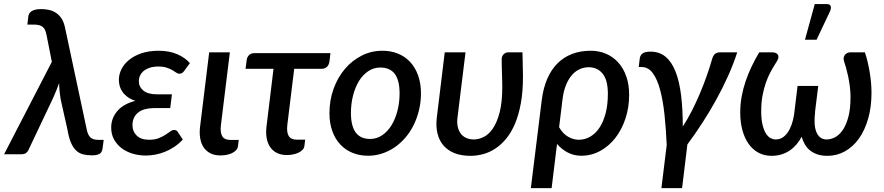

<svg xmlns="http://www.w3.org/2000/svg" viewBox="-42 -772 4424 961"><path d="M477 -72 471.5 -30.5Q469 -8.5 455.5 -1.5Q442 5.5 419 5.5Q394.5 5.5 374.8 0.8Q355 -4 339.8 -18Q324.5 -32 313.5 -57.2Q302.5 -82.5 295.5 -124L262 -273Q257.5 -301 255.8 -320.8Q254 -340.5 254 -356.5Q248 -340 241 -322Q234 -304 224.5 -283L100 -20.5Q96 -12 88 -6Q80 0 64.5 0H-21.5L217.5 -462.5L191 -596.5Q188 -611 183.8 -621Q179.5 -631 172 -637.2Q164.5 -643.5 153 -646.2Q141.5 -649 125 -649H95L99.5 -687.5Q100 -695.5 103.8 -702.8Q107.5 -710 115 -715.2Q122.5 -720.5 134.5 -723.5Q146.5 -726.5 164.5 -726.5Q184 -726.5 202.8 -722.5Q221.5 -718.5 237.5 -708.2Q253.5 -698 265.2 -680.5Q277 -663 283 -636L392 -124.5Q397.5 -97 410.2 -84.5Q423 -72 450 -72Z M873 -73.5Q852.5 -51.5 829.2 -36.2Q806 -21 781.8 -11.5Q757.5 -2 733.8 2.2Q710 6.5 688.5 6.5Q652.5 6.5 620.8 -3.2Q589 -13 565.5 -31.2Q542 -49.5 528.2 -75.2Q514.5 -101 514.5 -133Q514.5 -180 544.8 -215.8Q575 -251.5 635.5 -267.5Q612 -275 596.2 -286.8Q580.5 -298.5 570.8 -312.5Q561 -326.5 557 -341.8Q553 -357 553 -372Q553 -400 566.2 -426.2Q579.5 -452.5 605 -473Q630.5 -493.5 667.5 -505.8Q704.5 -518 752 -518Q805 -518 844.8 -500.8Q884.5 -483.5 908.5 -456L880.5 -418Q873.5 -408 867.8 -405.5Q862 -403 855 -403Q848 -403 840.2 -408.5Q832.5 -414 821 -420.8Q809.5 -427.5 792.5 -433.2Q775.5 -439 750.5 -439Q726.5 -439 708.5 -433.2Q690.5 -427.5 678 -417.5Q665.5 -407.5 659.2 -394Q653 -380.5 653 -365Q653 -337 675.8 -318.5Q698.5 -300 742.5 -300H818.5L810 -231H734Q675.5 -231 648.2 -207.8Q621 -184.5 621 -145.5Q621 -114 642.5 -93.2Q664 -72.5 704 -72.5Q732.5 -72.5 752 -80.2Q771.5 -88 785.5 -97Q799.5 -106 809.8 -113.8Q820 -121.5 830 -121.5Q842 -121.5 848 -111.5Z M1005 -510H1108.5L1063.5 -144Q1059.5 -108.5 1070.5 -90Q1081.5 -71.5 1112 -71.5H1153L1149 -39.5Q1147.5 -28.5 1139.5 -20Q1131.5 -11.5 1119.5 -5.8Q1107.5 0 1092.2 3Q1077 6 1061.5 6Q1032 6 1011 -4.8Q990 -15.5 977.2 -34.5Q964.5 -53.5 960 -80.2Q955.5 -107 959.5 -138.5Z M1607 -464.5Q1604.5 -447 1594.2 -437.2Q1584 -427.5 1566.5 -427.5H1430.5L1396 -146Q1392 -110 1403 -91.5Q1414 -73 1444 -73H1485.5L1481.5 -41Q1480 -30 1472 -21.8Q1464 -13.5 1451.8 -7.8Q1439.5 -2 1424.5 1Q1409.5 4 1394 4Q1364.5 4 1343.5 -6.8Q1322.5 -17.5 1309.8 -36.5Q1297 -55.5 1292.5 -82Q1288 -108.5 1292 -140L1327 -427.5H1187L1193 -472.5Q1194.5 -485.5 1204.2 -495.8Q1214 -506 1231.5 -506H1612Z M1810 -76.5Q1843.5 -76.5 1871 -95.2Q1898.5 -114 1917.8 -145.5Q1937 -177 1947.5 -218.2Q1958 -259.5 1958 -304.5Q1958 -370.5 1933.8 -402.2Q1909.5 -434 1862 -434Q1828 -434 1800.8 -415.5Q1773.5 -397 1754.5 -366Q1735.5 -335 1725 -293.5Q1714.5 -252 1714.5 -206.5Q1714.5 -76.5 1810 -76.5ZM1800.5 7.5Q1758.5 7.5 1723 -6.8Q1687.5 -21 1661.8 -48.2Q1636 -75.5 1621.5 -115.2Q1607 -155 1607 -205.5Q1607 -271 1627.8 -328Q1648.5 -385 1684.5 -427.2Q1720.5 -469.5 1768.8 -493.8Q1817 -518 1872 -518Q1914 -518 1949.5 -503.8Q1985 -489.5 2010.5 -462.2Q2036 -435 2050.5 -395.2Q2065 -355.5 2065 -305Q2065 -262 2055.5 -222Q2046 -182 2029 -147.2Q2012 -112.5 1987.8 -84Q1963.5 -55.5 1934.2 -35.2Q1905 -15 1871 -3.8Q1837 7.5 1800.5 7.5Z M2573 -510Q2573.5 -496.5 2573.8 -479.5Q2574 -462.5 2574.5 -445.5Q2575 -428.5 2575.2 -413.2Q2575.5 -398 2575.5 -387.5Q2575.5 -313.5 2565 -255.5Q2554.5 -197.5 2536 -153.5Q2517.5 -109.5 2492.2 -78.8Q2467 -48 2438 -28.8Q2409 -9.5 2377 -0.8Q2345 8 2313 8Q2267 8 2233 -5.5Q2199 -19 2177.5 -44Q2156 -69 2147.5 -104.8Q2139 -140.5 2144.5 -185L2184 -510H2288L2248 -185Q2244.5 -158.5 2249 -138Q2253.5 -117.5 2264.2 -103.2Q2275 -89 2291.8 -81.5Q2308.5 -74 2330 -74Q2354 -74 2379.2 -86.5Q2404.5 -99 2425 -129Q2445.5 -159 2458.8 -209.5Q2472 -260 2472 -336.5Q2472 -351 2471.5 -368.5Q2471 -386 2470.5 -404.2Q2470 -422.5 2469.5 -440.8Q2469 -459 2469 -475Q2469 -484.5 2472.2 -491Q2475.5 -497.5 2480.2 -501.8Q2485 -506 2490.5 -508Q2496 -510 2501.5 -510Z M2756.5 -135.5Q2774.5 -103 2801.2 -87.8Q2828 -72.5 2854.5 -72.5Q2885.5 -72.5 2912.2 -88Q2939 -103.5 2958.5 -132.8Q2978 -162 2989.2 -204.8Q3000.5 -247.5 3000.5 -302Q3000.5 -371.5 2974.2 -403.5Q2948 -435.5 2904.5 -435.5Q2881.5 -435.5 2860 -426Q2838.5 -416.5 2821 -396.8Q2803.5 -377 2791 -346.5Q2778.5 -316 2773.5 -274.5ZM2669.5 -270.5Q2677 -331 2697 -377.2Q2717 -423.5 2748.2 -454.8Q2779.5 -486 2821.5 -502Q2863.5 -518 2914.5 -518Q2956 -518 2991.2 -503Q3026.5 -488 3052.2 -459.5Q3078 -431 3092.5 -390.2Q3107 -349.5 3107 -298Q3107 -235 3088.8 -179.2Q3070.5 -123.5 3038.2 -82Q3006 -40.5 2962 -16.5Q2918 7.5 2867 7.5Q2831 7.5 2800 -8.5Q2769 -24.5 2746 -51.5L2719 169.5H2615Z M3648 -510Q3628.5 -450 3601.2 -389.5Q3574 -329 3541.2 -270Q3508.5 -211 3472.2 -155.2Q3436 -99.5 3398.5 -49L3372 169.5H3268.5L3295 -46Q3291.5 -126.5 3284 -197.5Q3276.5 -268.5 3262.2 -321.8Q3248 -375 3225.5 -405.8Q3203 -436.5 3169.5 -436.5H3155L3159.5 -474.5Q3160.5 -483.5 3163.2 -490.5Q3166 -497.5 3172 -502.8Q3178 -508 3188.2 -510.8Q3198.5 -513.5 3214.5 -513.5Q3259 -513.5 3289.8 -487.5Q3320.5 -461.5 3339.5 -413Q3358.5 -364.5 3367 -295Q3375.5 -225.5 3375.5 -138.5Q3399.5 -175.5 3420.8 -217.2Q3442 -259 3460.5 -302.5Q3479 -346 3494.5 -389.8Q3510 -433.5 3522 -475.5Q3527.5 -495 3537 -502.5Q3546.5 -510 3561 -510Z M4287 -510Q4294.5 -488 4300.5 -462.8Q4306.5 -437.5 4311 -410.8Q4315.5 -384 4317.8 -357.5Q4320 -331 4320 -307Q4320 -236 4303.2 -177.8Q4286.5 -119.5 4257 -78.2Q4227.5 -37 4187 -14.5Q4146.5 8 4099.5 8Q4071 8 4049.5 0.8Q4028 -6.5 4012.2 -19.2Q3996.5 -32 3986.5 -49.5Q3976.5 -67 3970.5 -87.5Q3959.5 -67 3944.8 -49.5Q3930 -32 3911.5 -19.2Q3893 -6.5 3870 0.8Q3847 8 3819.5 8Q3783 8 3754 -7.8Q3725 -23.5 3704.8 -52.2Q3684.5 -81 3673.8 -120.8Q3663 -160.5 3663 -208.5Q3663 -250 3670.2 -289.2Q3677.5 -328.5 3690.2 -366Q3703 -403.5 3720.2 -439.5Q3737.5 -475.5 3758 -510H3825.5Q3832.5 -510 3839.8 -507.2Q3847 -504.5 3851 -498.8Q3855 -493 3854 -483.8Q3853 -474.5 3844 -461Q3829.5 -439 3815.8 -413.8Q3802 -388.5 3791.5 -358.5Q3781 -328.5 3774.5 -293.2Q3768 -258 3768 -216Q3768 -175.5 3774.5 -148.2Q3781 -121 3791.2 -104.5Q3801.5 -88 3814.5 -81Q3827.5 -74 3840.5 -74Q3859 -74 3873.8 -83Q3888.5 -92 3900 -108.2Q3911.5 -124.5 3919.8 -147.2Q3928 -170 3932.5 -198L3950 -342H4053.5L4037.5 -213H4038Q4034 -182 4035.2 -156.5Q4036.5 -131 4043.5 -112.8Q4050.5 -94.5 4063.5 -84.2Q4076.5 -74 4096 -74Q4115 -74 4136 -84.2Q4157 -94.5 4174.5 -118.8Q4192 -143 4203.5 -184Q4215 -225 4215 -286.5Q4215 -311.5 4211.8 -337.8Q4208.5 -364 4203.5 -388Q4198.5 -412 4193 -432Q4187.5 -452 4183 -464Q4179 -476.5 4181.2 -485.2Q4183.5 -494 4188.8 -499.5Q4194 -505 4200.8 -507.5Q4207.5 -510 4213 -510ZM3987 -573 4036 -751.5H4097Q4111.5 -751.5 4115.5 -741.8Q4119.5 -732 4112.5 -715.5L4045 -573Z"/></svg>

Font: Lato SemiBold
Style: Italic
Weight: 600
Italic angle: -7°
Designer: Lukasz Dziedzic with Adam Twardoch and Botio Nikoltchev
Foundry: tyPoland Lukasz Dziedzic
Version: Version 2.015; 2015-08-06; http://www.latofonts.com/